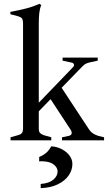

<svg xmlns="http://www.w3.org/2000/svg" viewBox="-20 -731 579 1000"><path d="M35 0V-16L74 -27Q89 -31 94.5 -39Q100 -47 100 -61V-607Q100 -627 94.5 -634.5Q89 -642 75 -646L34 -657V-669Q76 -677 112.5 -686Q149 -695 185 -711L195 -705Q187 -686 184.5 -662.5Q182 -639 182 -607V-59Q182 -45 189 -38Q196 -31 208 -27L247 -16V0ZM303 0V-16L337 -23Q351 -26 353 -35Q355 -44 348 -55L232 -232L293 -286L441 -61Q452 -44 464.5 -36Q477 -28 493 -23L522 -16V0ZM172 -141 156 -169 361 -382Q367 -388 365 -395.5Q363 -403 353 -405L306 -415V-431H489V-415L447 -406Q432 -402 425 -398Q418 -394 409 -385ZM192 249V227Q235 224 257.5 205Q280 186 280 162Q280 142 260 126Q240 110 201 109Q197 109 192.5 109Q188 109 184 110V87Q205 78 219.5 66Q234 54 247 31Q278 33 303 46.5Q328 60 342.5 80Q357 100 357 123Q357 155 337.5 183Q318 211 281 229Q244 247 192 249Z"/></svg>

Font: Ibarra Real Nova Medium
Style: Regular
Weight: 500
Designer: Jose Maria Ribagorda & Octavio Pardo
Foundry: Jose Maria Ribagorda
Version: Version 2.000